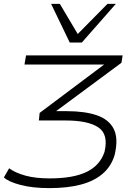

<svg xmlns="http://www.w3.org/2000/svg" viewBox="-31 -777 704 988"><path d="M222 191Q138 191 76 175Q14 159 -11 136L16 89Q47 112 99 126.5Q151 141 224 141Q346 141 415 107.5Q484 74 507 4Q528 -86 475 -121.5Q422 -157 307 -157H169L173 -196L529 -463L527 -445H95L103 -492H600L594 -454L244 -195L250 -205H312Q406 -205 468 -183.5Q530 -162 554.5 -113Q579 -64 559 20Q542 78 498.5 116Q455 154 386.5 172.5Q318 191 222 191ZM328 -558 232 -757H277L369 -602L522 -757H565L390 -558Z"/></svg>

Font: Nunito Sans 7pt Expanded ExtraLight
Style: Italic
Weight: 250
Width: 7
Italic angle: -9°
Designer: Vernon Adams
Foundry: Vernon Adams
Version: Version 3.101;gftools[0.9.27]